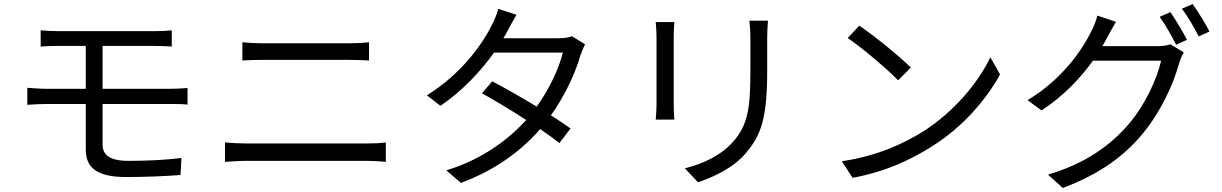

<svg xmlns="http://www.w3.org/2000/svg" viewBox="-20 -860 6040 949"><path d="M826 -346C848 -346 884 -346 907 -343V-425C884 -423 845 -421 824 -421H487V-633H747C782 -633 805 -631 829 -630V-710C807 -708 779 -706 747 -706H271C237 -706 208 -708 181 -710V-630C208 -632 237 -633 271 -633H404V-421H210C183 -421 142 -424 115 -426V-342C143 -344 184 -346 210 -346H404V-120C404 -38 451 15 602 15C698 15 794 11 872 5L877 -79C791 -69 709 -65 614 -65C522 -65 487 -95 487 -145V-346Z M1092 -60C1126 -62 1161 -65 1197 -65H1796C1823 -65 1857 -63 1887 -60V-156C1858 -152 1826 -151 1796 -151H1197C1161 -151 1126 -153 1092 -156ZM1178 -561C1209 -563 1242 -564 1277 -564H1705C1738 -564 1776 -563 1804 -561V-651C1776 -648 1741 -646 1705 -646H1276C1244 -646 1210 -648 1178 -651Z M2807 -681C2790 -674 2768 -671 2741 -671H2468C2476 -684 2483 -696 2489 -708C2499 -727 2517 -761 2533 -787L2443 -816C2436 -790 2421 -754 2411 -736C2366 -645 2262 -495 2090 -389L2157 -337C2269 -413 2358 -511 2422 -600H2762C2743 -521 2694 -418 2633 -333C2555 -380 2471 -428 2413 -458L2362 -399C2418 -368 2502 -318 2581 -267C2490 -167 2360 -71 2186 -18L2258 44C2434 -21 2560 -119 2650 -222C2688 -196 2721 -172 2745 -153L2800 -225C2775 -243 2741 -266 2703 -290C2773 -388 2824 -499 2849 -587C2855 -603 2864 -627 2872 -641Z M3221 -751C3223 -732 3225 -697 3225 -679V-346C3225 -316 3222 -284 3221 -269H3313C3311 -287 3310 -320 3310 -345V-679C3310 -703 3311 -732 3313 -751ZM3684 -758C3686 -734 3689 -705 3689 -672V-514C3689 -325 3677 -244 3605 -161C3543 -91 3457 -51 3365 -28L3430 41C3503 16 3603 -27 3668 -105C3740 -191 3772 -270 3772 -510V-672C3772 -705 3774 -734 3776 -758Z M4227 -733 4170 -672C4244 -622 4369 -515 4419 -463L4482 -526C4426 -582 4298 -686 4227 -733ZM4141 -63 4194 19C4361 -12 4487 -73 4587 -137C4738 -231 4854 -367 4923 -492L4875 -577C4817 -454 4695 -306 4541 -209C4446 -150 4316 -89 4141 -63Z M5429 -632C5437 -646 5445 -660 5452 -674C5462 -692 5480 -726 5496 -752L5404 -783C5398 -757 5383 -721 5373 -703C5329 -614 5231 -468 5059 -365L5128 -314C5238 -386 5321 -475 5382 -560H5719C5699 -469 5638 -339 5560 -248C5469 -141 5344 -51 5160 3L5233 69C5420 -1 5540 -92 5631 -203C5720 -312 5781 -447 5808 -548C5813 -564 5823 -587 5831 -601L5765 -641C5749 -635 5727 -632 5700 -632ZM5712 -777C5739 -740 5773 -679 5793 -639L5847 -663C5826 -704 5790 -764 5765 -800ZM5822 -817C5850 -780 5883 -723 5905 -680L5958 -704C5940 -741 5901 -803 5875 -840Z"/></svg>

Font: Source Han Sans KR Regular
Style: Regular
Weight: 400
Designer: Ryoko NISHIZUKA (kana & ideographs); Paul D. Hunt (Latin, Greek & Cyrillic); Wenlong ZHANG (bopomofo); Sandoll Communica
Foundry: Adobe Systems Incorporated
Version: Version 1.004;PS 1.004;hotconv 1.0.82;makeotf.lib2.5.63406